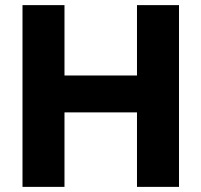

<svg xmlns="http://www.w3.org/2000/svg" viewBox="-20 -730 787 750"><path d="M679.2 -710V0H515.1V-291H231.9V0H67.9V-710H231.9V-435.1H515.1V-710Z"/></svg>

Font: Rawline ExtraBold
Style: Regular
Weight: 800
Designer: Matt McInerney, Pablo Impallari, Rodrigo Fuenzalida
Foundry: Matt McInerney, Pablo Impallari, Rodrigo Fuenzalida
Version: Version 4.020;PS 004.020;hotconv 1.0.88;makeotf.lib2.5.64775